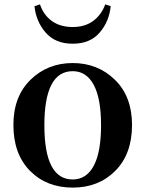

<svg xmlns="http://www.w3.org/2000/svg" viewBox="-20 -838 661 874"><path d="M311 16Q192 16 116.5 -60.5Q41 -137 41 -269Q41 -399 119 -475Q197 -551 311 -551Q425 -551 503 -475Q581 -399 581 -269Q581 -137 505 -60.5Q429 16 311 16ZM311 -21Q373 -21 406.5 -83Q440 -145 440 -268Q440 -390 406.5 -452Q373 -514 311 -514Q182 -514 182 -268Q182 -21 311 -21ZM137 -810 162 -818Q178 -770 216 -742.5Q254 -715 311 -715Q367 -715 404.5 -743Q442 -771 459 -818L484 -810Q477 -740 433.5 -689.5Q390 -639 311 -639Q232 -639 188 -689.5Q144 -740 137 -810Z"/></svg>

Font: Swei Spring CJKtc
Style: Bold
Weight: 700
Version: Version 1.021